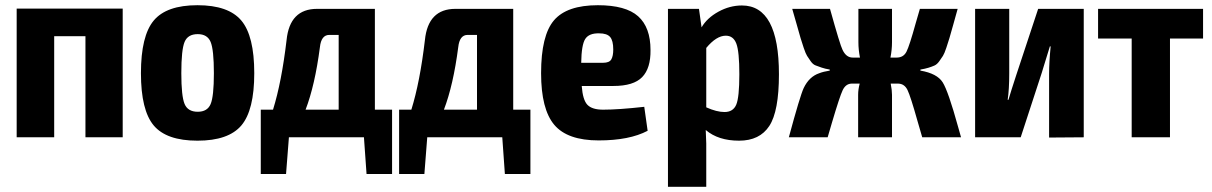

<svg xmlns="http://www.w3.org/2000/svg" viewBox="-20 -527 4651 737"><path d="M451 -494V0H308V-388H188V0H44V-494Z M956 -246Q956 -104 906.5 -45.5Q857 13 738 13Q619 13 570 -45.5Q521 -104 521 -246Q521 -389 570 -448Q619 -507 738 -507Q857 -507 906.5 -448Q956 -389 956 -246ZM739 -396Q701 -396 688.5 -366Q676 -336 676 -246Q676 -158 688.5 -128Q701 -98 739 -98Q776 -98 788.5 -127.5Q801 -157 801 -246Q801 -336 788.5 -366Q776 -396 739 -396Z M1485 -106V141H1387L1377 0H1089L1078 141H981V-106H1028Q1061 -212 1080 -373Q1092 -493 1197 -493H1419V-106ZM1280 -106V-393H1244Q1213 -393 1208 -346Q1189 -200 1153 -106Z M2016 -106V141H1918L1908 0H1620L1609 141H1512V-106H1559Q1592 -212 1611 -373Q1623 -493 1728 -493H1950V-106ZM1811 -106V-393H1775Q1744 -393 1739 -346Q1720 -200 1684 -106Z M2295 -106Q2354 -106 2453 -117L2466 -25Q2396 12 2278 12Q2158 12 2107.5 -48Q2057 -108 2057 -246Q2057 -391 2106.5 -449Q2156 -507 2275 -507Q2382 -507 2429.5 -464.5Q2477 -422 2477 -335Q2478 -265 2445 -231Q2412 -197 2335 -197H2213Q2217 -143 2235 -124.5Q2253 -106 2295 -106ZM2280 -399Q2241 -400 2226.5 -377.5Q2212 -355 2211 -286H2295Q2319 -286 2326.5 -299Q2334 -312 2334 -337Q2334 -371 2322 -385Q2310 -399 2280 -399Z M2828 -506Q2970 -506 2970 -242Q2970 -100 2933 -43.5Q2896 13 2817 13Q2737 13 2689 -28Q2692 26 2691 71V190H2544V-493H2663L2673 -422Q2694 -458 2737.5 -482Q2781 -506 2828 -506ZM2761 -97Q2794 -97 2806 -125Q2818 -153 2818 -242Q2818 -329 2806.5 -359.5Q2795 -390 2766 -390Q2730 -390 2691 -343V-115Q2731 -97 2761 -97Z M3513 -260V-256Q3577 -245 3598.5 -211Q3620 -177 3658 -39Q3665 -14 3669 0H3520Q3513 -23 3502 -62Q3475 -158 3463.5 -181.5Q3452 -205 3429 -206H3399Q3404 -181 3404 -163V0H3274V-163Q3274 -184 3280 -206H3248Q3226 -205 3214.5 -180.5Q3203 -156 3174 -58Q3163 -21 3157 0H3008Q3051 -159 3065 -189Q3086 -233 3125 -246Q3140 -252 3165 -256V-260Q3147 -263 3134 -267.5Q3121 -272 3110.5 -276Q3100 -280 3091.5 -292.5Q3083 -305 3078 -312.5Q3073 -320 3065 -343.5Q3057 -367 3053 -381Q3049 -395 3038.5 -432Q3028 -469 3021 -493H3166Q3205 -353 3214 -336Q3228 -306 3253 -306H3281Q3275 -336 3275 -365V-493H3404V-365Q3404 -336 3398 -306H3422Q3448 -306 3459.5 -328.5Q3471 -351 3495 -438Q3505 -473 3511 -493H3656Q3649 -468 3639 -432Q3629 -396 3624.5 -381Q3620 -366 3612.5 -343.5Q3605 -321 3599.5 -312.5Q3594 -304 3585.5 -292Q3577 -280 3567 -275.5Q3557 -271 3544 -267Q3531 -263 3513 -260Z M4140 0 4007 1V-242Q4007 -289 4013 -349H4010Q4006 -336 4000 -316.5Q3994 -297 3987.5 -276Q3981 -255 3979 -248L3898 0H3723V-493H3854V-245Q3854 -184 3848 -144H3851Q3860 -175 3881 -239L3965 -493H4140Z M4598 -379H4471V0H4324V-379H4195V-493H4598Z"/></svg>

Font: exo2condensed_b
Style: Bold
Weight: 700
Width: 3
Designer: Natanael Gama
Version: Version 1.001;PS 001.001;hotconv 1.0.70;makeotf.lib2.5.58329